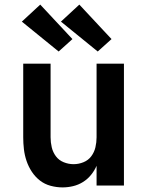

<svg xmlns="http://www.w3.org/2000/svg" viewBox="-20 -807 640 835"><path d="M252 8Q226 8 200 1Q174 -6 153.5 -22Q133 -38 118.5 -60Q104 -82 95.5 -107Q87 -132 84 -158Q81 -184 81 -210V-530H200V-210Q200 -188 205 -166.5Q210 -145 223 -127.5Q236 -110 257 -101.5Q278 -93 300 -93Q322 -93 343 -101.5Q364 -110 377 -127.5Q390 -145 395 -166.5Q400 -188 400 -210V-530H519V0H400V-86Q391 -65 376 -46.5Q361 -28 341 -15.5Q321 -3 298 2.5Q275 8 252 8ZM405 -583 245 -713 325 -787 465 -637ZM235 -583 75 -713 155 -787 295 -637Z"/></svg>

Font: Iosevka Curly Extended
Style: Bold
Weight: 700
Width: 7
Monospace: yes
Designer: Belleve Invis
Foundry: Belleve Invis
Version: Version 11.1.0; ttfautohint (v1.8.3)